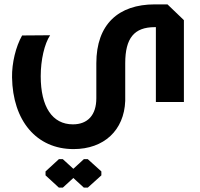

<svg xmlns="http://www.w3.org/2000/svg" viewBox="-20 -578 915 877"><path d="M745 -558H687C521 -558 420 -467 420 -289V-129C420 -53 381 -10 313 -10C219 -10 166 -90 166 -230C166 -304 183 -378 209 -417L81 -416C52 -365 34 -290 35 -225C38 -26 147 103 316 103C455 103 547 17 552 -117V-289C552 -404 593 -454 687 -454H692V-112H820V-486ZM363 149 315 193 267 149H249L188 205V223L249 279H267L315 235L363 279H381L443 223V205L381 149Z"/></svg>

Font: Hejaz SemiBold
Style: Regular
Weight: 600
Designer: Bandar Raffah (Arabic) and Santiago Orozco (Latin)
Foundry: Caramella and Typemade
Version: Version 1.010;hotconv 1.0.109;makeotfexe 2.5.65596